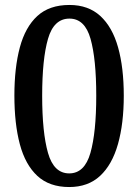

<svg xmlns="http://www.w3.org/2000/svg" viewBox="-20 -744 558 774"><path d="M259 10Q179 10 130.5 -35Q82 -80 60 -162.5Q38 -245 38 -359Q38 -471 60 -553Q82 -635 130.5 -679.5Q179 -724 260 -724Q336 -724 384.5 -679.5Q433 -635 456 -553Q479 -471 479 -358Q479 -246 455.5 -163Q432 -80 383.5 -35Q335 10 259 10ZM259 -45Q321 -45 344.5 -127.5Q368 -210 368 -358Q368 -506 345 -587.5Q322 -669 260 -669Q197 -669 173.5 -587.5Q150 -506 150 -358Q150 -210 173.5 -127.5Q197 -45 259 -45Z"/></svg>

Font: Noto Serif Thai SemiCondensed Medium
Style: Regular
Weight: 500
Width: 4
Designer: Monotype Design Team
Foundry: Monotype Imaging Inc.
Version: Version 2.002; ttfautohint (v1.8.4.7-5d5b)